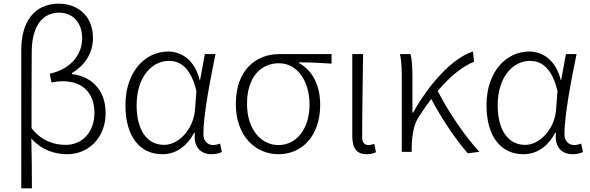

<svg xmlns="http://www.w3.org/2000/svg" viewBox="-20 -828 3219 1047"><path d="M96 199H154C154 105 153 20 151 -73C206 -10 278 13 348 13C458 13 556 -73 556 -211C556 -328 489 -410 372 -424V-429C444 -473 487 -539 487 -621C487 -746 398 -808 301 -808C162 -808 96 -702 96 -557ZM339 -38C277 -38 209 -57 152 -129C152 -268 152 -405 153 -543C153 -686 212 -759 303 -759C370 -759 428 -712 428 -618C428 -542 378 -454 251 -426L261 -378C282 -383 303 -385 322 -385C439 -385 495 -312 495 -213C495 -105 426 -38 339 -38Z M865 13C937 13 997 -27 1039 -104H1043C1033 -26 1075 13 1133 13C1159 13 1177 7 1190 1L1180 -45C1169 -41 1155 -37 1142 -37C1113 -37 1089 -59 1089 -95C1089 -201 1125 -385 1155 -533H1097L1071 -391H1069C1041 -505 966 -547 897 -547C774 -547 664 -440 664 -254C664 -78 747 13 865 13ZM875 -38C780 -38 725 -121 725 -254C725 -410 810 -496 900 -496C952 -496 1018 -472 1051 -331L1043 -226C1034 -124 955 -38 875 -38Z M1499 13C1624 13 1726 -84 1726 -256C1726 -365 1683 -444 1611 -484V-488C1672 -488 1726 -485 1788 -481V-533H1502C1379 -533 1266 -449 1266 -261C1266 -85 1374 13 1499 13ZM1499 -37C1402 -37 1327 -124 1327 -261C1327 -409 1403 -483 1501 -483C1608 -483 1668 -376 1668 -259C1668 -124 1596 -37 1499 -37Z M1979 13C2002 13 2018 8 2030 2L2021 -44C2008 -39 1999 -37 1989 -37C1969 -37 1955 -50 1955 -78C1955 -225 1958 -379 1960 -533H1901V-85C1901 -19 1926 13 1979 13Z M2594 0C2509 -92 2420 -227 2367 -332C2436 -414 2505 -468 2565 -491L2559 -547C2449 -513 2320 -371 2233 -214H2229V-412C2229 -458 2226 -507 2219 -533H2161C2171 -490 2171 -438 2171 -395V0H2225V-26C2227 -90 2235 -149 2265 -193C2287 -227 2309 -259 2332 -288C2384 -188 2466 -65 2531 8Z M2834 13C2906 13 2966 -27 3008 -104H3012C3002 -26 3044 13 3102 13C3128 13 3146 7 3159 1L3149 -45C3138 -41 3124 -37 3111 -37C3082 -37 3058 -59 3058 -95C3058 -201 3094 -385 3124 -533H3066L3040 -391H3038C3010 -505 2935 -547 2866 -547C2743 -547 2633 -440 2633 -254C2633 -78 2716 13 2834 13ZM2844 -38C2749 -38 2694 -121 2694 -254C2694 -410 2779 -496 2869 -496C2921 -496 2987 -472 3020 -331L3012 -226C3003 -124 2924 -38 2844 -38Z"/></svg>

Font: Genne Gothic Light
Style: Regular
Weight: 300
Designer: Ryoko NISHIZUKA (kana & ideographs); Paul D. Hunt (Latin, Greek & Cyrillic); Wenlong ZHANG (bopomofo); Sandoll Communica
Foundry: Adobe Systems Incorporated
Version: Version 1.004;PS 1.004;hotconv 16.6.51;makeotf.lib2.5.65220